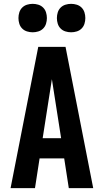

<svg xmlns="http://www.w3.org/2000/svg" viewBox="-20 -979 540 999"><path d="M35 0 179 -735H321L465 0H338L314 -155H186L162 0ZM298 -260 262 -490Q259 -509 256 -528.5Q253 -548 250 -567Q247 -548 244 -528.5Q241 -509 238 -490L202 -260ZM350 -811Q335 -811 320.5 -815.5Q306 -820 295.5 -830.5Q285 -841 280.5 -855.5Q276 -870 276 -885Q276 -900 280.5 -914.5Q285 -929 295.5 -939.5Q306 -950 320.5 -954.5Q335 -959 350 -959Q365 -959 379.5 -954.5Q394 -950 404.5 -939.5Q415 -929 419.5 -914.5Q424 -900 424 -885Q424 -870 419.5 -855.5Q415 -841 404.5 -830.5Q394 -820 379.5 -815.5Q365 -811 350 -811ZM150 -811Q135 -811 120.5 -815.5Q106 -820 95.5 -830.5Q85 -841 80.5 -855.5Q76 -870 76 -885Q76 -900 80.5 -914.5Q85 -929 95.5 -939.5Q106 -950 120.5 -954.5Q135 -959 150 -959Q165 -959 179.5 -954.5Q194 -950 204.5 -939.5Q215 -929 219.5 -914.5Q224 -900 224 -885Q224 -870 219.5 -855.5Q215 -841 204.5 -830.5Q194 -820 179.5 -815.5Q165 -811 150 -811Z"/></svg>

Font: Iosevka Extrabold
Style: Regular
Weight: 800
Monospace: yes
Designer: Belleve Invis
Foundry: Belleve Invis
Version: Version 32.5.0; ttfautohint (v1.8.4)